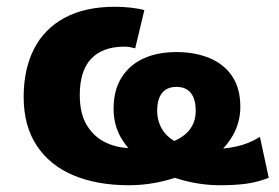

<svg xmlns="http://www.w3.org/2000/svg" viewBox="-20 -537 826 568"><path d="M361 11Q267 11 197 -18.5Q127 -48 88.5 -106.5Q50 -165 50 -250Q50 -332 80.5 -392Q111 -452 171.5 -484.5Q232 -517 320 -517Q343 -517 366 -514.5Q389 -512 407 -507L380 -394Q373 -396 365 -397.5Q357 -399 348 -399Q284 -399 250 -363.5Q216 -328 216 -256Q216 -200 237.5 -165.5Q259 -131 293.5 -115Q328 -99 366 -99Q429 -99 472 -111.5Q515 -124 537 -148.5Q559 -173 559 -209Q559 -244 544.5 -262Q530 -280 502 -280Q474 -280 459.5 -262Q445 -244 445 -209Q445 -177 462 -151Q479 -125 515.5 -110.5Q552 -96 609 -96Q642 -96 678.5 -103.5Q715 -111 749 -132L775 -11Q742 2 708.5 6.5Q675 11 632 11Q574 11 518.5 -4.5Q463 -20 417 -49.5Q371 -79 343.5 -120.5Q316 -162 316 -215Q316 -270 339.5 -307.5Q363 -345 404.5 -364Q446 -383 502 -383Q556 -383 599 -365.5Q642 -348 666.5 -312Q691 -276 691 -221Q691 -169 662.5 -126Q634 -83 586 -52.5Q538 -22 479.5 -5.5Q421 11 361 11Z"/></svg>

Font: Nunito Sans 7pt SemiCondensed Black
Style: Regular
Weight: 900
Width: 4
Designer: Vernon Adams
Foundry: Vernon Adams
Version: Version 3.101;gftools[0.9.27]